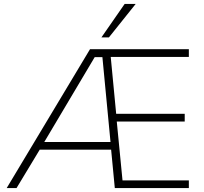

<svg xmlns="http://www.w3.org/2000/svg" viewBox="-20 -955 1036 975"><path d="M14 0 437 -705H939V-666H520L540 -690L571 -366L554 -377H918V-338H564L572 -348L604 -20L597 -39H939V0H563L544 -198L568 -195H170L189 -207L64 0ZM461 -665 199 -224 190 -234H549L542 -225L500 -665ZM495 -765 613 -935H669L533 -765Z"/></svg>

Font: Mulish ExtraLight
Style: Regular
Weight: 200
Designer: Vernon Adams
Foundry: Vernon Adams
Version: Version 3.603